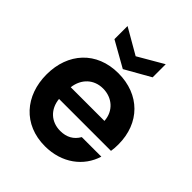

<svg xmlns="http://www.w3.org/2000/svg" viewBox="-216 -914 1056 1056"><g transform="rotate(45 312.0 -386.5)"><path d="M180 -322C189 -395 240 -443 311 -443C382 -443 438 -395 442 -322ZM309 8C440 8 537 -66 569 -171H417C394 -131 358 -111 309 -111C237 -111 187 -159 180 -231H584C587 -248 588 -266 588 -285C588 -451 477 -562 311 -562C142 -562 36 -444 36 -278C36 -113 140 8 309 8ZM312 -595 460 -679V-781L312 -695L163 -781V-679Z"/></g></svg>

Font: Matrixport Bold
Style: Regular
Weight: 600
Designer: Ninad Kale (Devanagari), Jonny Pinhorn (Latin)
Foundry: Indian Type Foundry
Version: Version 2.000;PS 1.0;hotconv 1.0.79;makeotf.lib2.5.61930; tt